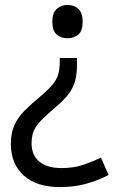

<svg xmlns="http://www.w3.org/2000/svg" viewBox="-20 -566 474 778"><path d="M292 -304Q292 -267 284.5 -239Q277 -211 259 -186.5Q241 -162 208 -134Q170 -102 148 -79.5Q126 -57 117 -36Q108 -15 108 15Q108 63 139.5 89Q171 115 229 115Q279 115 317 102Q355 89 389 73L420 143Q380 164 331.5 178Q283 192 223 192Q128 192 76 145Q24 98 24 17Q24 -28 38.5 -59.5Q53 -91 79.5 -117.5Q106 -144 142 -174Q176 -203 193 -223.5Q210 -244 216 -265Q222 -286 222 -314V-331H292ZM315 -478Q315 -441 297.5 -426Q280 -411 253 -411Q228 -411 210 -426Q192 -441 192 -478Q192 -514 210 -530Q228 -546 253 -546Q280 -546 297.5 -530Q315 -514 315 -478Z"/></svg>

Font: Noto Sans Malayalam
Style: Regular
Weight: 400
Designer: Jelle Bosma - Monotype Design Team
Foundry: Monotype Imaging Inc.
Version: Version 2.103